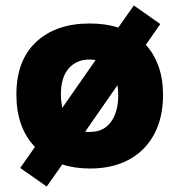

<svg xmlns="http://www.w3.org/2000/svg" viewBox="-20 -608 657 703"><path d="M151 75 54 7 108 -70Q40 -141 40 -262Q40 -387 112.5 -454.5Q185 -522 308 -522Q367 -522 413 -507L470 -588L567 -520L514 -444Q544 -411 560.5 -365Q577 -319 577 -260Q577 -178 545 -117.5Q513 -57 453 -24Q393 9 310 9Q253 9 208 -6ZM208 -213 330 -388Q325 -389 319.5 -389.5Q314 -390 307 -390Q260 -390 231.5 -357.5Q203 -325 203 -262Q203 -249 204.5 -236.5Q206 -224 208 -213ZM310 -125Q360 -125 386.5 -162Q413 -199 413 -260Q413 -280 410 -296L292 -126Q297 -125 301.5 -125Q306 -125 310 -125Z"/></svg>

Font: Braah One
Style: Regular
Weight: 400
Designer: Ashish Kumar
Foundry: Ashish Kumar
Version: Version 1.001; ttfautohint (v1.8.4.7-5d5b);gftools[0.9.29]